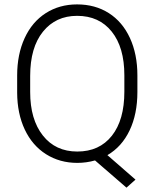

<svg xmlns="http://www.w3.org/2000/svg" viewBox="-20 -741 717 885"><path d="M613.3 -316.9Q613.3 -215.3 577.4 -139.9Q541.5 -64.5 475.1 -25.9L604.5 86.9L563 124L418 -1.5Q377.9 9.8 336.4 9.8Q255.4 9.8 192.1 -30.3Q128.9 -70.3 94.2 -143.8Q59.6 -217.3 59.1 -313.5V-393.1Q59.1 -490.2 93.5 -565.2Q127.9 -640.1 190.9 -680.4Q253.9 -720.7 335.4 -720.7Q418.5 -720.7 481.4 -680.7Q544.4 -640.6 578.9 -565.9Q613.3 -491.2 613.3 -393.6ZM553.2 -394Q553.2 -522.5 495.1 -595.2Q437 -668 335.4 -668Q236.8 -668 178 -595Q119.1 -522 119.1 -391.1V-316.9Q119.1 -190.4 177.5 -116.5Q235.8 -42.5 336.4 -42.5Q438 -42.5 495.6 -115.2Q553.2 -188 553.2 -318.4Z"/></svg>

Font: Roboto-Light
Style: Regular
Weight: 300
Designer: Google
Version: Version 2.137; 2017